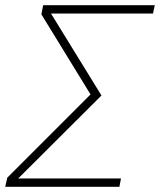

<svg xmlns="http://www.w3.org/2000/svg" viewBox="-20 -718 615 738"><path d="M439 0H0L8 -35L328 -355L139 -663L146 -698H575L568 -666H176L370 -351L50 -32H445Z"/></svg>

Font: IBM Plex Sans ExtraLight
Style: Italic
Weight: 250
Italic angle: -11.31°
Designer: Mike Abbink, Paul van der Laan, Pieter van Rosmalen
Foundry: Bold Monday
Version: Version 3.201